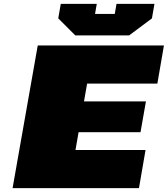

<svg xmlns="http://www.w3.org/2000/svg" viewBox="-20 -972 867 992"><path d="M369 -789 281 -877 294 -952H480L471 -900H573L582 -952H778L765 -877L647 -789ZM45 0 175 -737H827L793 -540H430L414 -448H734L706 -289H386L370 -197H732L698 0Z"/></svg>

Font: Tomorrow ExtraBold
Style: Italic
Weight: 800
Italic angle: -10°
Designer: Tony de Marco, Monica Rizzolli
Foundry: Just in Type
Version: Version 2.002